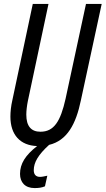

<svg xmlns="http://www.w3.org/2000/svg" viewBox="-20 -734 538 978"><path d="M156 224C176 224 193 222 209 215L221 161C207 164 194 167 184 167C163 167 152 155 152 133C152 93 175 54 230 4C322 -18 367 -102 392 -223L498 -714H418L314 -231C288 -114 254 -63 186 -63C139 -63 114 -91 114 -150C114 -170 117 -195 122 -220L227 -714H147L43 -224C36 -194 33 -164 33 -140C33 -47 83 7 169 10C109 57 82 100 82 152C82 194 107 224 156 224Z"/></svg>

Font: Noto Sans ExtraCondensed
Style: Italic
Weight: 400
Width: 2
Italic angle: -12°
Designer: Monotype Design Team
Foundry: Monotype Imaging Inc.
Version: Version 2.013